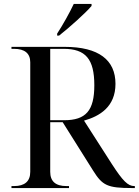

<svg xmlns="http://www.w3.org/2000/svg" viewBox="-20 -951 702 971"><path d="M269 -781V-771H279C331 -812 414 -886 443 -921V-931H353C332 -886 297 -824 269 -781ZM38 0H329V-10H316C261 -10 234 -34 234 -82V-333H297L451 -88C498 -13 523 0 648 0H662V-10H659C627 -10 601 -36 546 -121L405 -341C483 -363 564 -410 564 -527C564 -647 480 -714 307 -714H38V-704H51C105 -704 133 -681 133 -636V-82C133 -34 105 -10 51 -10H38ZM304 -343H234V-704H302C413 -704 457 -652 457 -520C457 -392 415 -343 304 -343Z"/></svg>

Font: Noto Serif Display
Style: Regular
Weight: 400
Designer: Monotype Design Team
Foundry: Monotype Imaging Inc.
Version: Version 2.009